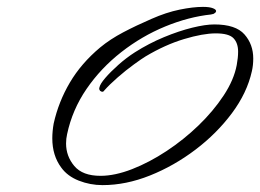

<svg xmlns="http://www.w3.org/2000/svg" viewBox="-20 -488 756 558"><path d="M278 50Q242 50 209 37Q176 24 158 -1Q132 -36 132 -86Q132 -96 133 -107Q134 -118 136 -129Q150 -192 183 -248Q216 -304 271 -350Q300 -374 338 -394Q376 -414 420 -433Q463 -452 502 -460Q541 -468 570 -468Q589 -468 599 -464Q609 -460 608 -455Q607 -452 605 -450.5Q603 -449 601 -448Q600 -447 598 -447Q596 -447 594 -446Q528 -439 460 -411Q392 -383 332.5 -336.5Q273 -290 231.5 -229.5Q190 -169 175 -98Q172 -85 172 -71Q172 -34 196 -5.5Q220 23 272 23Q314 23 364 3.5Q414 -16 464 -49Q514 -82 557 -123.5Q600 -165 630 -210.5Q660 -256 668 -299Q670 -310 671 -319.5Q672 -329 672 -338Q672 -363 658.5 -377Q645 -391 607 -391Q570 -391 515 -374.5Q460 -358 403 -324Q393 -318 369.5 -301Q346 -284 322 -263Q298 -242 283 -225Q279 -218 271 -224Q267 -229 269 -234Q271 -244 286 -261.5Q301 -279 324 -299.5Q347 -320 372 -336Q413 -362 456.5 -380Q500 -398 538.5 -407.5Q577 -417 603 -417Q665 -417 690.5 -388Q716 -359 716 -318Q716 -298 712 -281Q698 -218 654 -159Q610 -100 548 -53Q486 -6 416 22Q346 50 278 50Z"/></svg>

Font: WindSong Medium
Style: Regular
Weight: 500
Designer: Robert E. Leuschke
Foundry: Robert E. Leuschke
Version: Version 1.010; ttfautohint (v1.8.3)